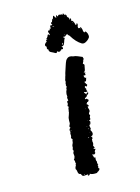

<svg xmlns="http://www.w3.org/2000/svg" viewBox="-126 -686 552 755"><g transform="rotate(-20 150.0 -308.0)"><path d="M75 -18V-22L74 -27L72 -31Q72 -34 73 -36L75 -40Q79 -44 78 -48L79 -49Q80 -50 81 -50Q79 -52 80 -58V-63L78 -68Q83 -72 85 -80V-94Q92 -101 87 -109L88 -110L90 -112Q92 -114 90 -115Q90 -116 91 -119Q92 -122 92 -124Q93 -125 95 -129Q98 -134 98 -138Q98 -140 99 -142L101 -146Q94 -151 99 -157L100 -162V-167Q100 -172 103 -175Q99 -187 109 -191Q105 -194 107 -199L110 -204L112 -208L113 -219L115 -230L120 -241L124 -251Q123 -252 125 -257L126 -259V-262L127 -265L129 -268Q131 -273 127 -274Q127 -278 131 -282V-290Q131 -294 137 -294Q137 -303 136 -306Q139 -308 139 -312V-320Q141 -331 146 -338Q145 -343 150 -347L149 -351Q148 -354 149 -355L150 -358V-361Q150 -364 153 -366Q152 -370 153 -374L156 -381Q156 -382 157.5 -385.5Q159 -389 160 -391L163 -400Q165 -405 167.5 -410.5Q170 -416 172 -421Q174 -426 175 -428L179 -437L184 -446Q192 -455 200 -455Q207 -455 214 -451Q223 -450 232 -445L249 -436V-433L250 -429Q250 -425 245 -423L246 -422L247 -420Q244 -419 243 -416L242 -413L240 -411L242 -409L244 -407Q246 -404 244 -401L242 -394L240 -387Q239 -381 231 -376H237Q238 -374 237 -373L235 -371L234 -370Q236 -368 236 -366Q235 -365 232 -365L230 -366H227V-362L228 -358Q230 -354 234 -355L232 -350L230 -345Q228 -340 221 -342Q223 -338 224 -335L226 -331L228 -328Q229 -326 223 -321L221 -324L218 -326Q217 -325 217 -324L218 -322V-321Q215 -320 215 -318Q215 -316 218 -317Q219 -316 219 -313L218 -310Q218 -306 221 -303Q214 -300 207 -305Q205 -302 208 -299L211 -295L213 -292Q213 -295 215 -297Q217 -299 221 -298Q222 -294 217 -291L213 -288Q212 -288 211 -286L210 -284L205 -282L201 -279V-276Q205 -277 208 -276L210 -273L213 -270Q211 -262 204 -263Q204 -259 199 -257Q205 -253 206 -246H202Q199 -243 201 -237L202 -235V-232Q203 -230 201 -225Q195 -220 196 -216V-214L197 -213Q198 -212 198 -210Q196 -208 194 -203V-198Q194 -193 187 -193Q190 -186 191 -184L188 -183L185 -182Q186 -182 187 -181Q188 -180 189 -179Q187 -177 186 -177L184 -176H182Q180 -174 181 -174L182 -173L183 -172Q181 -170 181 -168L182 -165Q184 -160 179 -156Q179 -155 180 -153Q181 -151 182 -148.5Q183 -146 183 -144Q184 -140 181 -135Q176 -130 172 -132Q172 -131 174 -129L176 -128L178 -127Q173 -125 176 -121Q172 -120 172 -118V-115L171 -112Q173 -101 168 -95L169 -91L171 -87Q171 -82 165 -84Q165 -81 173 -79Q163 -69 167 -65L164 -62L162 -61L160 -60L154 -63Q152 -61 153 -60L154 -58L155 -56Q154 -54 155 -53L156 -49Q157 -48 159 -48Q160 -47 161 -47Q159 -43 159 -38Q159 -32 161 -30Q158 -24 162 -17H158Q161 -12 157 -5L159 -3L161 0Q154 10 146 9Q148 9 148 12Q125 12 118 5L116 9Q112 11 110 10Q107 9 111 6Q109 4 105 5H98Q88 6 86 -2L85 -5L83 -7Q78 -7 76 -13ZM129 -520V-523Q123 -527 127 -534Q132 -540 137 -540Q132 -548 143 -549L140 -550L138 -551Q147 -557 149 -565Q152 -564 154 -566V-562Q156 -560 157 -562Q158 -564 156 -570L155 -573V-577L158 -579L160 -581Q163 -577 164 -579V-586L166 -583Q168 -585 169 -585Q175 -587 168 -588L172 -596H174L176 -595Q178 -594 180 -596Q178 -598 178 -600Q176 -602 178 -605Q178 -607 179 -607Q180 -607 182 -604L183 -608L185 -612Q187 -616 187 -619L189 -616L190 -612Q189 -617 195 -628Q196 -628 196 -627L198 -626L199 -623Q199 -618 205 -617V-622Q205 -624 207 -626L209 -624V-622Q209 -619 213 -620Q214 -624 217 -624L219 -623Q221 -623 222 -624Q224 -620 229 -622Q232 -615 234 -624Q237 -622 237 -617Q238 -618 239 -616.5Q240 -615 240 -613L242 -617Q243 -616 245 -612V-607Q245 -605 246 -603.5Q247 -602 249 -603V-600Q249 -598 251 -598Q251 -593 250 -591Q254 -592 255 -596Q257 -594 257 -592L256 -588Q254 -583 260 -583Q262 -580 264 -574L265 -569L266 -563Q268 -563 270 -565L271 -567L272 -569Q276 -566 273 -559L271 -554Q271 -549 272 -548Q273 -547 277 -547L281 -549Q283 -547 284 -542L285 -537V-532Q287 -520 292 -527Q297 -524 299 -516L300 -508L299 -501Q292 -492 283 -488Q272 -482 264 -487Q244 -501 229 -532L227 -534L225 -536Q222 -538 223 -542Q222 -542 218 -540L214 -537Q210 -534 205 -537Q202 -531 209 -531Q206 -528 203 -522L201 -517L199 -513Q195 -501 184 -503Q189 -499 188 -495Q187 -489 180 -494Q181 -490 178 -490L175 -489L172 -486Q170 -488 167 -487L165 -489L164 -490Q162 -492 160 -489Q159 -483 152 -488L146 -492Q142 -495 141 -495Q130 -500 132 -510Q128 -511 128 -516ZM191 -514 192 -513Q194 -512 189 -510Q192 -508 193 -509Q194 -509 194 -511Q196 -512 194 -514L192 -516Q191 -515 191 -514ZM185 -586Q182 -590 178 -590Q178 -587 185 -586ZM165 -130Q160 -132 159 -129Q163 -128 165 -130ZM97 -1 96 1V2L97 3L98 2V0ZM177 -163H171L172 -162H173Q174 -160 177 -163ZM210 -543 214 -539Q214 -543 210 -543ZM259 -580V-578L258 -576Q260 -575 260 -578Q259 -578 259 -580ZM277 -542Q279 -542 279 -544Q275 -544 277 -542ZM105 -180 107 -178Q108 -179 108 -181Q106 -181 105 -180ZM180 -196 182 -193H183ZM235 -611V-609Q237 -609 235 -611ZM202 -246Q200 -248 198 -247Q199 -246 202 -246ZM174 -150V-146Q176 -148 174 -150ZM188 -240H189L190 -239Q190 -240 191 -240Q190 -242 188 -240ZM151 -48Q154 -47 156 -49Q155 -48 151 -48ZM238 -400 235 -403Q235 -402 238 -400ZM169 -172H172V-173H169ZM83 -12Q83 -13 82 -13Q82 -12 83 -12Z"/></g></svg>

Font: Kom-post
Style: Regular
Weight: 400
Designer: @guaschetti
Foundry: guaschetti
Version: Version 1.00 December 6, 2021, initial release